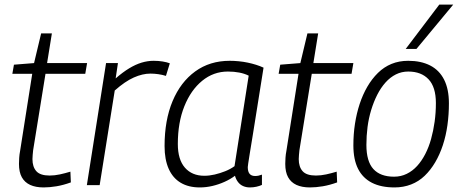

<svg xmlns="http://www.w3.org/2000/svg" viewBox="-20 -810 2032 840"><path d="M288 -59 290 -12Q257 0 227 5Q197 10 171 10Q136 10 112 -1Q88 -12 75.5 -34.5Q63 -57 63 -93Q63 -104 64 -119.5Q65 -135 68 -150L121 -487H34L41 -527L129 -534L160 -664H207L186 -534H361L353 -487H179L125 -153Q124 -142 123 -132.5Q122 -123 122 -114Q122 -80 139 -61Q156 -42 197 -42Q219 -42 242 -47Q265 -52 288 -59Z M496 -534 486 -467Q517 -494 545 -511Q573 -528 599.5 -536Q626 -544 652 -544Q673 -544 691.5 -541Q710 -538 723 -533L706 -478Q690 -483 672.5 -485.5Q655 -488 638 -488Q604 -488 565.5 -471Q527 -454 482 -414L416 0H360L444 -534Z M1073 10Q1057 10 1043.5 4Q1030 -2 1021 -14Q1012 -26 1008 -41Q988 -26 962.5 -14.5Q937 -3 909.5 3.5Q882 10 854 10Q805 10 770.5 -10.5Q736 -31 718 -71.5Q700 -112 700 -171Q700 -284 735 -367.5Q770 -451 834 -497.5Q898 -544 985 -544Q1004 -544 1024.5 -542Q1045 -540 1064 -536Q1083 -532 1100.5 -526.5Q1118 -521 1133 -514Q1117 -414 1105.5 -341.5Q1094 -269 1086 -219.5Q1078 -170 1073 -140Q1068 -110 1066 -95.5Q1064 -81 1064 -79Q1064 -59 1072 -49.5Q1080 -40 1096 -40Q1104 -40 1111 -41.5Q1118 -43 1126 -46V-1Q1115 4 1101.5 7Q1088 10 1073 10ZM1006 -83 1068 -479Q1050 -488 1027 -492.5Q1004 -497 977 -497Q914 -497 864.5 -456.5Q815 -416 786.5 -345Q758 -274 758 -180Q758 -112 789 -76.5Q820 -41 874 -41Q896 -41 919.5 -46.5Q943 -52 965.5 -61Q988 -70 1006 -83Z M1453 -59 1455 -12Q1422 0 1392 5Q1362 10 1336 10Q1301 10 1277 -1Q1253 -12 1240.5 -34.5Q1228 -57 1228 -93Q1228 -104 1229 -119.5Q1230 -135 1233 -150L1286 -487H1199L1206 -527L1294 -534L1325 -664H1372L1351 -534H1526L1518 -487H1344L1290 -153Q1289 -142 1288 -132.5Q1287 -123 1287 -114Q1287 -80 1304 -61Q1321 -42 1362 -42Q1384 -42 1407 -47Q1430 -52 1453 -59Z M1706 10Q1647 10 1607 -10.5Q1567 -31 1546.5 -71.5Q1526 -112 1526 -174Q1526 -223 1533 -268.5Q1540 -314 1553.5 -355Q1567 -396 1587 -430.5Q1607 -465 1633.5 -491Q1660 -517 1693 -530.5Q1726 -544 1766 -544Q1822 -544 1862 -523.5Q1902 -503 1923 -461.5Q1944 -420 1944 -358Q1944 -309 1937.5 -262.5Q1931 -216 1917.5 -175Q1904 -134 1884 -100Q1864 -66 1838 -41Q1812 -16 1778.5 -3Q1745 10 1706 10ZM1704 -37Q1734 -37 1759.5 -49.5Q1785 -62 1805 -84Q1825 -106 1840.5 -136Q1856 -166 1866 -202Q1876 -238 1881.5 -277.5Q1887 -317 1887 -359Q1887 -429 1855 -463Q1823 -497 1766 -497Q1737 -497 1712 -484.5Q1687 -472 1666.5 -449Q1646 -426 1630.5 -395.5Q1615 -365 1604 -329Q1593 -293 1588 -254.5Q1583 -216 1583 -176Q1583 -104 1613.5 -70.5Q1644 -37 1704 -37ZM1755 -596 1902 -790H1963L1802 -596Z"/></svg>

Font: Georama Light
Style: Italic
Weight: 300
Italic angle: -9°
Designer: Jean-Baptiste Levee
Foundry: Production Type
Version: Version 1.001